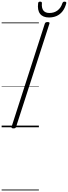

<svg xmlns="http://www.w3.org/2000/svg" viewBox="-20 -1558 832 2351"><path d="M145 14Q131 14 124.5 9.5Q118 5 122 -6L529 -1269Q533 -1279 540 -1283.5Q547 -1288 563 -1288Q577 -1288 583 -1283.5Q589 -1279 585 -1268L177 -5Q174 5 167.5 9.5Q161 14 145 14ZM580 -1344Q506 -1344 471 -1388.5Q436 -1433 447 -1518Q448 -1529 454 -1533.5Q460 -1538 472 -1538Q483 -1538 488.5 -1533Q494 -1528 493 -1518Q488 -1459 511.5 -1429Q535 -1399 585 -1399Q644 -1399 685 -1430.5Q726 -1462 743 -1517Q748 -1529 754 -1533.5Q760 -1538 771 -1538Q783 -1538 788.5 -1532Q794 -1526 791 -1516Q775 -1457 745 -1419Q715 -1381 673.5 -1362.5Q632 -1344 580 -1344ZM0 763H456V773H0ZM0 -20H456V0H0ZM0 -505H456V-500H0ZM0 -1283H456V-1273H0Z"/></svg>

Font: Playwrite NL Guides
Style: Regular
Weight: 400
Designer: Veronika Burian, José Scaglione
Foundry: TypeTogether
Version: Version 1.003